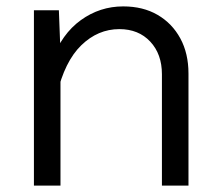

<svg xmlns="http://www.w3.org/2000/svg" viewBox="-20 -580 690 600"><path d="M486 0V-348Q486 -411 449.5 -450Q413 -489 353 -489Q286 -489 234 -438.5Q182 -388 158 -285L143 -392Q173 -474 232.5 -517Q292 -560 365 -560Q427 -560 472.5 -533.5Q518 -507 543.5 -460Q569 -413 569 -350V0ZM86 0V-548H164L169 -416V0Z"/></svg>

Font: Azeret Mono Light
Style: Regular
Weight: 300
Designer: Martin Vácha
Foundry: Displaay
Version: Version 1.002